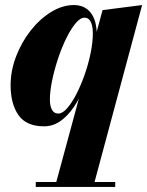

<svg xmlns="http://www.w3.org/2000/svg" viewBox="-20 -490 582 760"><path d="M197.5 250 314 -180Q321 -201.5 331.2 -220Q341.5 -238.5 347 -259L348.5 -312L386 -450L542.5 -470L349 250ZM121.5 250V230.5H436V250ZM154.5 10Q84 10 53 -34.5Q22 -79 22 -152.5Q22 -210 43.5 -266.2Q65 -322.5 101 -368.5Q137 -414.5 181.8 -442.2Q226.5 -470 273 -470Q301.5 -470 321.5 -456.2Q341.5 -442.5 352.2 -416.8Q363 -391 363 -353.5Q363 -332 357.5 -297.2Q352 -262.5 340.5 -221.5Q329 -180.5 311.8 -139.8Q294.5 -99 271.2 -65Q248 -31 218.8 -10.5Q189.5 10 154.5 10ZM210.5 -40.5Q227.5 -40.5 246.2 -62Q265 -83.5 283 -118.8Q301 -154 315.8 -196.5Q330.5 -239 339 -281.2Q347.5 -323.5 347.5 -358.5Q347.5 -377.5 343.8 -391.2Q340 -405 333 -412.5Q326 -420 314.5 -420Q297.5 -420 278.8 -397.2Q260 -374.5 242 -337.8Q224 -301 209.5 -257.2Q195 -213.5 186.2 -171Q177.5 -128.5 177.5 -95Q177.5 -70.5 185.8 -55.5Q194 -40.5 210.5 -40.5Z"/></svg>

Font: Bodoni Moda ExtraBold
Style: Italic
Weight: 800
Italic angle: -13°
Version: Version 2.005